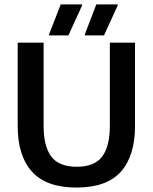

<svg xmlns="http://www.w3.org/2000/svg" viewBox="-20 -845 698 877"><path d="M329.2 11.7Q191.7 11.7 126.3 -60.8Q60.8 -133.3 60.8 -269.2V-650H179.2V-269.2Q179.2 -176.7 214.2 -130Q249.2 -83.3 330.8 -83.3Q411.7 -83.3 446.7 -130Q481.7 -176.7 481.7 -269.2V-650H596.7V-269.2Q596.7 -133.3 532.1 -60.8Q467.5 11.7 329.2 11.7ZM204.2 -683.3V-688.3L257.5 -825H355V-820L292.5 -683.3ZM367.5 -683.3V-688.3L420 -825H517.5V-820L455 -683.3Z"/></svg>

Font: Familjen Grotesk GF Medium
Style: Regular
Weight: 500
Designer: Anders Wikstroem, Jonas Baeckman, Matilda Gysing, Kristian Moeller
Foundry: Familjen STHLM AB
Version: Version 2.000; Beta; Release 4; Build 6